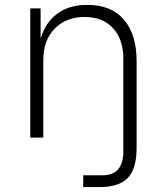

<svg xmlns="http://www.w3.org/2000/svg" viewBox="-20 -559 671 780"><path d="M318 153H398Q439 153 460 128.5Q481 104 481 56V-322Q481 -398 439.5 -444Q398 -490 324 -490Q248 -490 202 -442.5Q156 -395 156 -317V0H103V-525H145V-402Q164 -467 212 -503Q260 -539 333 -539H336Q433 -539 484 -478.5Q535 -418 535 -310V42Q535 126 499.5 163.5Q464 201 385 201H318Z"/></svg>

Font: Sora-SIA ExtraLight
Style: Regular
Weight: 200
Designer: Jonathan Barnbrook, Julián Moncada
Foundry: Barnbrook Fonts
Version: Version 2.000